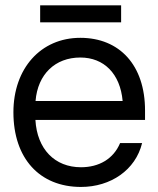

<svg xmlns="http://www.w3.org/2000/svg" viewBox="-20 -702 605 733"><path d="M289.1 11.7C402.8 11.7 497.6 -53.2 522.5 -155.8H438.5C413.1 -95.2 357.9 -63.5 289.1 -63.5C189.5 -63.5 121.6 -132.3 115.2 -244.1H533.7V-280.3C533.7 -453.1 436.5 -557.6 286.6 -557.6C135.3 -557.6 31.2 -440.4 31.2 -273.4C31.2 -97.2 131.3 11.7 289.1 11.7ZM115.7 -316.4C124 -418.9 190.9 -482.4 286.6 -482.4C377 -482.4 439 -420.4 448.2 -316.4ZM133.3 -616.7H442.4V-681.6H133.3Z"/></svg>

Font: Guggenheim Sans Display
Style: Regular
Weight: 400
Designer: Modified by Tom Baber under direction of Pentagram Design 2023
Foundry: rsms
Version: Version 1.001;Glyphs 3.1.2 (3151)